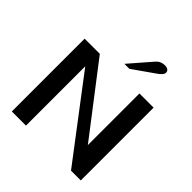

<svg xmlns="http://www.w3.org/2000/svg" viewBox="-249 -1132 1305 1305"><g transform="rotate(45 404.0 -479.0)"><path d="M73 -700H219L600 -204V-700H736V0H642L209 -570V0H73ZM522 -928Q536 -944 552 -951Q568 -958 588 -958Q606 -958 617 -950Q628 -942 628 -928Q628 -905 587 -878L433 -770H385Z"/></g></svg>

Font: Fahkwang SemiBold
Style: Regular
Weight: 600
Designer: Suppakit Chalermlarp | Katatrad Co.,Ltd.
Foundry: Cadson Demak Co.,Ltd.
Version: Version 1.000; ttfautohint (v1.6)